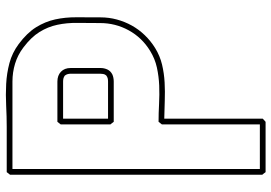

<svg xmlns="http://www.w3.org/2000/svg" viewBox="-156 -763 929 657"><g transform="rotate(-90 308.5 -434.5)"><path d="M472.7 -368.2Q445.8 -351.6 416 -344.5Q386.2 -337.4 355 -335.7Q323.7 -334 292.2 -335.2Q260.7 -336.4 231 -336.9V0Q228.5 2.4 225.8 4.9Q223.1 7.3 220.2 9.8H47.9Q45.4 6.8 43.5 3.9Q41.5 1 39.1 -1.5V-864.7Q41.5 -867.2 43.5 -870.1Q45.4 -873 47.9 -876H202.6Q237.8 -876 275.1 -877.9Q312.5 -879.9 349.4 -877.9Q386.2 -876 421.1 -866.7Q456.1 -857.4 486.3 -835Q524.4 -806.6 543.7 -775.6Q563 -744.6 570.6 -710.2Q578.1 -675.8 577.9 -637.5Q577.6 -599.1 577.6 -555.2Q577.6 -526.4 570.3 -499.3Q563 -472.2 549.6 -448Q536.1 -423.8 516.6 -403.6Q497.1 -383.3 472.7 -368.2ZM220.2 -356.4Q250 -356.4 281.5 -354.7Q313 -353 344.2 -354.2Q375.5 -355.5 405.8 -362.1Q436 -368.7 462.9 -385.3Q508.3 -413.1 533.2 -458.5Q558.1 -503.9 558.1 -556.6Q558.1 -598.1 558.6 -634.3Q559.1 -670.4 552.2 -702.6Q545.4 -734.9 527.6 -763.7Q509.8 -792.5 474.1 -819.3Q448.7 -838.4 419.2 -847.4Q389.6 -856.4 357.9 -856.4H58.6V-9.8H211.4V-345.2ZM220.2 -702.6H357.9Q378.9 -702.6 391.6 -690.4Q404.3 -678.2 404.3 -657.2V-555.2Q404.3 -542.5 399.2 -531.5Q394 -520.5 382.3 -514.6Q377 -512.2 370.6 -511Q364.3 -509.8 357.9 -509.8H220.2Q217.8 -512.7 215.8 -515.6Q213.9 -518.6 211.4 -521V-691.4ZM231 -683.1V-529.3H357.9Q364.3 -529.3 369.1 -530.5Q374 -531.7 378.9 -535.6Q382.8 -540 383.8 -545.7Q384.8 -551.3 384.8 -556.6Q385.3 -606.4 384.8 -655.3Q384.8 -662.1 383.5 -667Q382.3 -671.9 378.4 -677.2Q373.5 -680.7 368.7 -681.9Q363.8 -683.1 357.9 -683.1Z"/></g></svg>

Font: Preussische VI 9 Linie
Style: Regular
Weight: 400
Designer: Peter Wiegel
Foundry: Peter Wiegel
Version: Version 1.000 2009 initial release